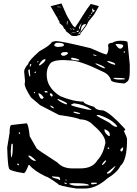

<svg xmlns="http://www.w3.org/2000/svg" viewBox="-20 -1055 789 1106"><path d="M299.8 -818.4Q335.9 -818.4 502 -777.3Q582 -741.2 593.8 -741.2Q604.5 -753.9 604.5 -779.3V-781.2L602.5 -791Q602.5 -808.6 627.9 -808.6Q644.5 -820.3 673.8 -820.3Q714.8 -820.3 714.8 -811.5L727.5 -683.6V-644.5Q727.5 -595.7 713.9 -585.9Q701.2 -574.2 694.3 -574.2Q619.1 -580.1 619.1 -594.7Q607.4 -627.9 571.3 -642.6Q440.4 -707 383.8 -707L345.7 -709Q278.3 -709 265.6 -683.6Q249 -661.1 249 -625V-624Q249 -549.8 327.1 -501Q402.3 -469.7 460.9 -469.7Q460.9 -457 522.5 -439.5Q535.2 -418.9 575.2 -418.9Q618.2 -402.3 696.3 -316.4L701.2 -309.6V-305.7Q701.2 -302.7 693.4 -302.7V-300.8Q711.9 -262.7 711.9 -252.9Q711.9 -129.9 672.9 -98.6Q657.2 -63.5 598.6 -27.3Q533.2 31.2 467.8 31.2H420.9Q313.5 14.6 313.5 3.9Q252.9 -39.1 242.2 -39.1Q175.8 -71.3 149.4 -104.5H144.5Q127 -57.6 117.2 -57.6Q31.2 -70.3 31.2 -86.9Q24.4 -105.5 21.5 -205.1L35.2 -289.1Q35.2 -335 46.9 -335L132.8 -344.7Q142.6 -344.7 151.4 -269.5L190.4 -201.2Q190.4 -196.3 310.5 -119.1Q341.8 -85 395.5 -85H443.4Q513.7 -85 541 -131.8Q574.2 -166 586.9 -230.5V-234.4Q586.9 -274.4 518.6 -333Q487.3 -367.2 441.4 -367.2Q419.9 -378.9 320.3 -392.6L210.9 -449.2L158.2 -494.1Q125 -545.9 122.1 -567.4L124 -589.8L119.1 -642.6Q119.1 -661.1 142.6 -686.5Q142.6 -703.1 208 -760.7Q268.6 -793 279.3 -813.5ZM293 -797.9V-793Q293 -788.1 310.5 -784.2Q347.7 -786.1 347.7 -793V-797.9Q347.7 -808.6 308.6 -808.6Q299.8 -808.6 293 -797.9ZM646.5 -801.8V-797.9Q661.1 -774.4 672.9 -774.4Q682.6 -775.4 689.5 -788.1V-793Q689.5 -801.8 646.5 -801.8ZM691.4 -754.9 694.3 -752H700.2V-758.8H694.3ZM331.1 -740.2Q337.9 -733.4 344.7 -733.4Q359.4 -733.4 373 -748L366.2 -754.9H351.6Q331.1 -754.9 331.1 -740.2ZM515.6 -741.2V-740.2Q515.6 -735.4 532.2 -733.4H536.1V-734.4Q536.1 -739.3 515.6 -741.2ZM388.7 -717.8Q388.7 -708 436.5 -706.1V-709Q436.5 -715.8 395.5 -722.7H393.6ZM204.1 -679.7 206.1 -678.7H210.9Q242.2 -699.2 242.2 -712.9L240.2 -713.9H238.3Q222.7 -713.9 204.1 -681.6ZM597.7 -700.2Q615.2 -687.5 641.6 -681.6L643.6 -683.6V-685.5Q643.6 -694.3 602.5 -704.1H600.6ZM194.3 -699.2 195.3 -697.3V-695.3L201.2 -697.3V-702.1H197.3ZM532.2 -690.4 530.3 -688.5V-686.5Q572.3 -661.1 584 -661.1V-663.1Q584 -672.9 532.2 -690.4ZM154.3 -686.5 151.4 -676.8V-672.9L154.3 -669.9L160.2 -683.6V-685.5ZM142.6 -651.4Q144.5 -630.9 149.4 -615.2H154.3V-617.2L151.4 -654.3H146.5ZM178.7 -637.7V-633.8H181.6L187.5 -638.7V-642.6H183.6ZM632.8 -603.5Q641.6 -596.7 670.9 -596.7L698.2 -597.7V-603.5Q681.6 -606.4 648.4 -606.4H636.7ZM236.3 -528.3V-526.4L240.2 -522.5H253.9V-526.4Q252.9 -531.2 240.2 -531.2ZM174.8 -522.5V-521.5L178.7 -517.6H181.6V-522.5L178.7 -526.4ZM201.2 -517.6V-514.6Q210.9 -485.4 219.7 -485.4H224.6L231.4 -492.2V-494.1Q214.8 -517.6 202.1 -517.6ZM269.5 -517.6 267.6 -515.6V-507.8L276.4 -499H279.3L283.2 -502V-508.8Q278.3 -517.6 269.5 -517.6ZM313.5 -485.4 311.5 -483.4V-481.4Q328.1 -464.8 363.3 -453.1L366.2 -458Q366.2 -464.8 313.5 -485.4ZM388.7 -451.2Q388.7 -444.3 484.4 -423.8L502 -421.9H506.8V-423.8Q464.8 -453.1 406.2 -460Q388.7 -453.1 388.7 -451.2ZM270.5 -447.3 269.5 -446.3Q269.5 -438.5 288.1 -430.7L290 -432.6Q290 -439.5 270.5 -447.3ZM404.3 -412.1V-406.2L426.8 -399.4H441.4V-403.3Q415 -412.1 404.3 -412.1ZM537.1 -392.6V-389.6Q543 -382.8 609.4 -348.6Q635.7 -324.2 650.4 -324.2H652.3L655.3 -328.1Q624 -369.1 549.8 -392.6ZM582 -310.5V-303.7Q582 -290 605.5 -271.5H612.3V-282.2Q612.3 -298.8 584 -310.5ZM87.9 -292V-287.1L91.8 -283.2L96.7 -287.1L94.7 -292ZM42 -182.6 43.9 -148.4H44.9Q53.7 -156.2 53.7 -213.9V-223.6L50.8 -227.5H48.8Q43.9 -227.5 42 -182.6ZM600.6 -205.1V-198.2L605.5 -196.3L609.4 -200.2L607.4 -205.1ZM673.8 -194.3V-186.5L677.7 -182.6H680.7Q689.5 -185.5 689.5 -205.1H684.6ZM144.5 -159.2V-153.3Q165 -127.9 183.6 -127.9H185.5V-131.8Q157.2 -159.2 147.5 -159.2ZM568.4 -109.4V-104.5H571.3Q583 -112.3 591.8 -127.9L588.9 -131.8Q578.1 -126 568.4 -109.4ZM79.1 -112.3V-107.4L85 -102.5H85.9L89.8 -105.5V-107.4L85 -112.3ZM595.7 -59.6V-57.6Q595.7 -54.7 600.6 -54.7Q618.2 -54.7 645.5 -97.7H641.6ZM279.3 -39.1V-37.1Q279.3 -31.2 315.4 -23.4L320.3 -18.6H327.1Q324.2 -36.1 318.4 -36.1ZM358.4 -22.5V-15.6H363.3V-18.6L359.4 -22.5ZM349.6 -2.9V-2L354.5 3.9H365.2V2Q363.3 -2.9 351.6 -2.9ZM504.9 0V3.9L508.8 6.8H513.7Q539.1 4.9 539.1 0L536.1 -2.9H508.8ZM378.9 4.9Q397.5 15.6 429.7 15.6H431.6L491.2 13.7V10.7Q487.3 0 397.5 0Q378.9 0 378.9 4.9ZM334 -1035.2Q366.2 -959 377.9 -943.4Q405.3 -893.6 413.1 -898.4Q418 -904.3 429.7 -922.4Q441.4 -940.4 461.4 -972.7Q481.4 -1004.9 502.9 -1032.2L549.8 -1019.5L526.4 -978.5Q522.5 -969.7 491.2 -933.6L477.5 -907.2Q444.3 -862.3 443.4 -862.3Q442.4 -862.3 442.4 -859.4V-857.4H443.4Q443.4 -852.5 430.7 -851.6L420.9 -847.7Q401.4 -845.7 390.6 -850.6Q377.9 -862.3 361.3 -874Q355.5 -888.7 350.6 -888.7Q347.7 -890.6 342.8 -904.3Q329.1 -917 321.3 -923.8Q321.3 -925.8 324.2 -927.7L315.4 -941.4Q308.6 -959 304.7 -960.9L271.5 -1019.5ZM444.3 -875H446.3Q448.2 -875 474.6 -912.1L475.6 -916H474.6Q457 -917 450.2 -901.4Q444.3 -879.9 444.3 -875ZM513.7 -985.4V-983.4H514.6Q517.6 -984.4 521.5 -990.2Q522.5 -991.2 527.3 -991.2L528.3 -992.2L517.6 -998L515.6 -999V-1000L518.6 -1001Q518.6 -1003.9 514.6 -1005.9Q507.8 -1005.9 513.7 -985.4ZM447.3 -918.9Q429.7 -896.5 436.5 -885.7H437.5Q444.3 -907.2 447.3 -915Q450.2 -917 450.2 -918V-918.9ZM366.2 -934.6V-933.6Q362.3 -912.1 367.2 -912.1Q372.1 -934.6 367.2 -934.6ZM442.4 -874 430.7 -859.4V-858.4Q440.4 -858.4 443.4 -870.1Q444.3 -870.1 444.3 -874ZM420.9 -875Q422.9 -870.1 428.7 -870.1Q434.6 -875 434.6 -877.9V-878.9H433.6Q431.6 -877.9 420.9 -876ZM392.6 -870.1Q398.4 -865.2 418 -866.2V-867.2Q400.4 -870.1 394.5 -870.1ZM308.6 -1014.6Q308.6 -1013.7 316.4 -1013.7H334V-1014.6Q325.2 -1016.6 319.3 -1016.6H313.5Q308.6 -1016.6 308.6 -1014.6ZM397.5 -891.6Q397.5 -888.7 404.3 -883.8H405.3L410.2 -887.7Q404.3 -887.7 398.4 -891.6ZM504.9 -975.6V-974.6H506.8Q509.8 -974.6 511.7 -982.4V-983.4L510.7 -984.4Q507.8 -984.4 504.9 -975.6ZM495.1 -962.9V-960.9H497.1Q502 -963.9 502 -966.8V-968.8H501Q495.1 -966.8 495.1 -962.9ZM383.8 -891.6V-890.6Q383.8 -887.7 392.6 -884.8L393.6 -885.7Q391.6 -888.7 384.8 -891.6ZM488.3 -949.2Q493.2 -952.1 495.1 -956.1V-957Q489.3 -957 488.3 -949.2ZM388.7 -865.2 390.6 -862.3H392.6V-864.3L389.6 -865.2ZM321.3 -960.9Q321.3 -957 324.2 -957Q323.2 -960.9 321.3 -960.9ZM312.5 -995.1 311.5 -994.1Q319.3 -991.2 313.5 -995.1ZM483.4 -943.4H487.3V-945.3H486.3Z"/></svg>

Font: Love Ya Like A Sister
Style: Regular
Weight: 400
Designer: Kimberly Geswein
Foundry: Kimberly Geswein
Version: Version 1.002 2007